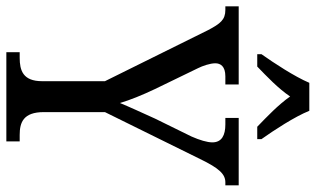

<svg xmlns="http://www.w3.org/2000/svg" viewBox="-214 -760 971 590"><g transform="rotate(90 271.0 -465.5)"><path d="M143 -784V-771H181C212 -801 248 -835 273 -872C299 -835 335 -801 366 -771H404V-784C377 -822 335 -886 317 -931H231C212 -886 170 -822 143 -784ZM137 0H411V-41H391C353 -41 321 -52 321 -115V-303L465 -595C494 -655 512 -673 537 -673H546V-714H339V-673H359C392 -673 414 -662 414 -633C414 -617 407 -594 396 -569L341 -457C322 -415 304 -376 293 -349C284 -380 269 -417 250 -457L186 -589C179 -603 171 -626 171 -642C171 -658 180 -673 211 -673H236V-714H-4V-673H7C37 -673 49 -658 69 -620L226 -303V-110C226 -51 193 -41 154 -41H137Z"/></g></svg>

Font: Noto Serif Tamil Condensed
Style: Italic
Weight: 400
Width: 3
Italic angle: -12°
Designer: Indian Type Foundry, Tom Grace, and the Monotype Design Team
Foundry: Monotype Imaging Inc.
Version: Version 2.003